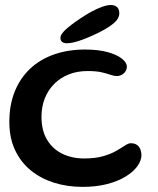

<svg xmlns="http://www.w3.org/2000/svg" viewBox="-20 -700 618 750"><path d="M302.5 30Q243 30 191.2 13.8Q139.5 -2.5 100.2 -34.5Q61 -66.5 38.8 -113.8Q16.5 -161 16.5 -224Q16.5 -290 37.5 -342.2Q58.5 -394.5 97.2 -431.2Q136 -468 190.8 -487.2Q245.5 -506.5 312 -506.5Q363.5 -506.5 400 -496.5Q436.5 -486.5 456 -471Q475.5 -455.5 475.5 -439.5Q475.5 -429.5 470 -421Q464.5 -412.5 455.5 -407.8Q446.5 -403 436.5 -403Q425 -403 411.8 -407.8Q398.5 -412.5 377.5 -417.5Q356.5 -422.5 322 -422.5Q282 -422.5 249 -409.5Q216 -396.5 192 -372.5Q168 -348.5 155 -315.8Q142 -283 142 -243.5Q142 -190.5 163.8 -154.2Q185.5 -118 223.2 -99.5Q261 -81 308.5 -81Q352 -81 382.5 -89.8Q413 -98.5 433.8 -110.5Q454.5 -122.5 468 -131.5Q481.5 -140.5 490.5 -140.5Q507 -140.5 516 -133.2Q525 -126 528.8 -115.2Q532.5 -104.5 532.5 -94.5Q532.5 -73 516.8 -51Q501 -29 471.5 -10.8Q442 7.5 399.2 18.8Q356.5 30 302.5 30ZM241 -531Q230 -531 223 -536Q216 -541 216 -552.5Q216 -567.5 243.5 -590.8Q271 -614 312.5 -640Q339.5 -657 367.2 -668.8Q395 -680.5 412.5 -680.5Q428 -680.5 437 -672.5Q446 -664.5 446 -648Q446 -628.5 427.2 -611.8Q408.5 -595 375 -577.5Q339.5 -559 302 -545Q264.5 -531 241 -531Z"/></svg>

Font: Gluten
Style: Regular
Weight: 400
Designer: Tyler Finck
Foundry: Etcetera Type Company
Version: Version 1.300